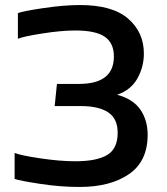

<svg xmlns="http://www.w3.org/2000/svg" viewBox="-20 -734 663 762"><path d="M566 -199Q566 -94 492 -43Q418 8 296 8Q219 8 138 -4.5Q57 -17 38 -24V-127Q63 -117 140.5 -105.5Q218 -94 279 -94Q364 -94 405.5 -119Q447 -144 447 -207Q447 -263 409.5 -288Q372 -313 302 -313H197L206 -401H294Q432 -401 432 -510Q432 -563 396 -588Q360 -613 279 -613Q223 -613 147 -601Q71 -589 51 -580V-682Q72 -690 153 -702Q234 -714 298 -714Q426 -714 488.5 -660Q551 -606 551 -521Q551 -469 525.5 -423Q500 -377 445 -358Q508 -341 537 -299Q566 -257 566 -199Z"/></svg>

Font: Kanit Cyrillic
Style: Regular
Weight: 400
Designer: Katatrad Team, Sasha Pavljenko
Foundry: CadsonDemak, Pavljenko + Design
Version: Version 1.002;Fontself Maker 3.5.7